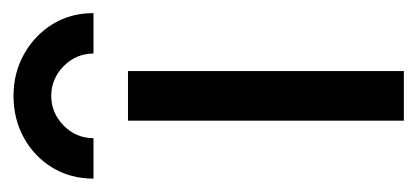

<svg xmlns="http://www.w3.org/2000/svg" viewBox="-211 -440 630 290"><g transform="rotate(-90 104.0 -295.0)"><path d="M66.7 0V-416.7H141.7V0ZM-20.8 -468.8Q-20.8 -503.5 -4.2 -530.9Q12.5 -558.3 41 -574Q69.4 -589.6 104.2 -589.6Q138.9 -589.6 167.4 -573.6Q195.8 -557.6 212.5 -530.6Q229.2 -503.5 229.2 -468.8H168.1Q168.1 -495.1 149 -513.9Q129.9 -532.6 104.2 -532.6Q78.5 -532.6 59.4 -513.9Q40.3 -495.1 40.3 -468.8Z"/></g></svg>

Font: Afacad Flux
Style: Regular
Weight: 400
Designer: Kristian Moeller
Foundry: Dicotype
Version: Version 1.100